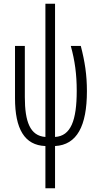

<svg xmlns="http://www.w3.org/2000/svg" viewBox="-20 -780 545 1036"><path d="M277 -760H225V-41C142 -47 114 -124 114 -256V-532H61V-250C61 -85 112 4 225 8V236H277V8C395 2 449 -100 449 -288C449 -376 438 -447 416 -532H362C384 -453 394 -379 394 -290C394 -130 362 -46 277 -41Z"/></svg>

Font: Noto Sans Display Condensed Light
Style: Regular
Weight: 300
Width: 3
Designer: Monotype Design Team
Foundry: Monotype Imaging Inc.
Version: Version 1.900